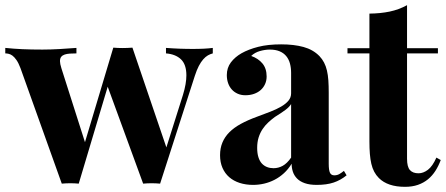

<svg xmlns="http://www.w3.org/2000/svg" viewBox="-27 -701 1707 735"><path d="M710.9 -513.7Q721.2 -513.7 731.9 -513.9Q742.7 -514.2 752.9 -514.6Q763.2 -515.1 772 -515.9Q780.8 -516.6 787.6 -517.6V-496.6Q777.8 -494.1 768.8 -489Q759.8 -483.9 751 -473.9Q742.2 -463.9 734.1 -448.5Q726.1 -433.1 718.8 -410.6L585.9 2Q569.8 0.5 553.2 0.5Q537.1 0.5 521 2L385.3 -369.1L274.4 2Q258.3 0.5 242.2 0.5Q225.6 0.5 209.5 2L51.3 -440.4Q43.9 -460 35.9 -471.4Q27.8 -482.9 20.3 -488.3Q12.7 -493.7 5.6 -495.1Q-1.5 -496.6 -6.8 -496.6V-517.6Q25.4 -514.2 59.3 -512.7Q93.3 -511.2 135.3 -511.2Q166 -511.2 200.7 -513.2Q235.4 -515.1 265.6 -517.6V-496.6Q252 -496.6 240.5 -495.8Q229 -495.1 220.5 -492.2Q211.9 -489.3 207.3 -483.4Q202.6 -477.5 202.6 -466.8Q202.6 -457 208 -439.9L298.3 -156.7L406.7 -518.6H407.2Q423.8 -517.1 441.4 -517.1Q460.9 -517.1 480 -518.6L609.9 -136.7L673.3 -337.4Q680.2 -359.9 683.3 -378.4Q686.5 -397 686.5 -412.6Q686.5 -454.1 665.8 -473.9Q645 -493.7 608.4 -496.6V-517.6Q620.1 -516.6 633.8 -515.9Q647.5 -515.1 661.1 -514.6Q674.8 -514.2 687.7 -513.9Q700.7 -513.7 710.9 -513.7Z M1049.3 -531.2Q1098.1 -531.2 1134.8 -521.2Q1171.4 -511.2 1195.8 -486.3Q1206.5 -475.1 1213.6 -461.4Q1220.7 -447.8 1224.6 -430.9Q1228.5 -414.1 1230 -393.3Q1231.4 -372.6 1231.4 -346.2V-74.2Q1231.4 -49.8 1236.1 -39.8Q1240.7 -29.8 1252.9 -29.8Q1263.7 -29.8 1272.5 -34.9Q1281.2 -40 1289.6 -46.9L1299.8 -29.8Q1276.9 -11.2 1250.2 -2.2Q1223.6 6.8 1185.5 6.8Q1158.2 6.8 1139.6 0.2Q1121.1 -6.3 1110.1 -17.6Q1099.1 -28.8 1094.2 -43.5Q1089.4 -58.1 1089.4 -74.2Q1076.7 -53.2 1059.8 -37.8Q1043 -22.5 1023.9 -12.7Q1004.9 -2.9 983.9 2Q962.9 6.8 941.9 6.8Q914.1 6.8 890.6 -0.7Q867.2 -8.3 850.6 -22.7Q834 -37.1 824.7 -58.3Q815.4 -79.6 815.4 -106.9Q815.4 -133.8 824.5 -155.5Q833.5 -177.2 851.1 -194.8Q868.7 -212.4 895 -226.8Q921.4 -241.2 956.1 -253.9Q983.9 -264.2 1007.8 -273.4Q1031.7 -282.7 1049.3 -293Q1066.9 -303.2 1077.1 -315.4Q1087.4 -327.6 1087.4 -343.8V-421.9Q1087.4 -441.4 1083 -457.8Q1078.6 -474.1 1068.8 -486.1Q1059.1 -498 1043.5 -504.6Q1027.8 -511.2 1005.9 -511.2Q987.8 -511.2 968 -505.6Q948.2 -500 934.6 -486.8Q961.4 -477.5 977.5 -458.3Q993.7 -439 993.7 -408.2Q993.7 -392.6 987.8 -379.4Q981.9 -366.2 971.4 -356.7Q960.9 -347.2 945.8 -341.8Q930.7 -336.4 912.1 -336.4Q896 -336.4 882.8 -342.3Q869.6 -348.1 860.4 -358.4Q851.1 -368.7 846.2 -382.8Q841.3 -397 841.3 -413.6Q841.3 -441.4 856.9 -462.2Q872.6 -482.9 897.5 -497.1Q924.3 -512.2 961.4 -521.7Q998.5 -531.2 1049.3 -531.2ZM1087.4 -302.7Q1080.6 -291.5 1065.7 -280.3Q1050.8 -269 1025.4 -253.4Q1012.2 -243.7 1000 -232.4Q987.8 -221.2 978.3 -207Q968.8 -192.9 963.1 -175Q957.5 -157.2 957.5 -134.8Q957.5 -114.3 962.2 -99.4Q966.8 -84.5 975.3 -75.2Q983.9 -65.9 995.4 -61.5Q1006.8 -57.1 1020 -57.1Q1038.6 -57.1 1055.2 -66.2Q1071.8 -75.2 1087.4 -97.7Z M1649.4 -516.6V-496.6H1531.2V-93.3Q1531.2 -62.5 1542.2 -50Q1553.2 -37.6 1575.2 -37.6Q1593.3 -37.6 1611.1 -51Q1628.9 -64.5 1643.6 -97.7L1660.2 -88.4Q1651.9 -65.9 1639.9 -47.1Q1627.9 -28.3 1611.3 -14.6Q1594.7 -1 1573 6.6Q1551.3 14.2 1523.4 14.2Q1457 14.2 1423.3 -19.5Q1412.6 -30.3 1405.5 -43.7Q1398.4 -57.1 1394.5 -74Q1390.6 -90.8 1388.9 -111.8Q1387.2 -132.8 1387.2 -159.2V-496.6H1303.2V-516.6H1387.2V-648.9Q1429.7 -649.4 1464.8 -656.7Q1500 -664.1 1531.2 -681.2V-516.6Z"/></svg>

Font: SVN-Playfair Display
Style: Bold
Weight: 700
Designer: Claus Eggers Sørensen
Foundry: Claus Eggers Sørensen
Version: Version 1.004;PS 001.004;hotconv 1.0.70;makeotf.lib2.5.58329